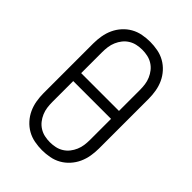

<svg xmlns="http://www.w3.org/2000/svg" viewBox="-221 -838 941 941"><g transform="rotate(45 250.0 -367.5)"><path d="M250 8Q224 8 197.5 3Q171 -2 148 -15Q125 -28 107 -48Q89 -68 78 -92Q67 -116 62.5 -142.5Q58 -169 58 -195V-540Q58 -566 62.5 -592.5Q67 -619 78 -643Q89 -667 107 -687Q125 -707 148 -720Q171 -733 197.5 -738Q224 -743 250 -743Q276 -743 302.5 -738Q329 -733 352 -720Q375 -707 393 -687Q411 -667 422 -643Q433 -619 437.5 -592.5Q442 -566 442 -540V-195Q442 -169 437.5 -142.5Q433 -116 422 -92Q411 -68 393 -48Q375 -28 352 -15Q329 -2 302.5 3Q276 8 250 8ZM381 -395V-540Q381 -559 378.5 -577.5Q376 -596 368.5 -613.5Q361 -631 349.5 -645.5Q338 -660 322 -670Q306 -680 287.5 -684Q269 -688 250 -688Q231 -688 212.5 -684Q194 -680 178 -670Q162 -660 150.5 -645.5Q139 -631 131.5 -613.5Q124 -596 121.5 -577.5Q119 -559 119 -540V-395ZM250 -47Q269 -47 287.5 -51Q306 -55 322 -65Q338 -75 349.5 -89.5Q361 -104 368.5 -121.5Q376 -139 378.5 -157.5Q381 -176 381 -195V-340H119V-195Q119 -176 121.5 -157.5Q124 -139 131.5 -121.5Q139 -104 150.5 -89.5Q162 -75 178 -65Q194 -55 212.5 -51Q231 -47 250 -47Z"/></g></svg>

Font: Iosevka Curly Light
Style: Regular
Weight: 300
Monospace: yes
Designer: Belleve Invis
Foundry: Belleve Invis
Version: Version 22.1.2; ttfautohint (v1.8.4)